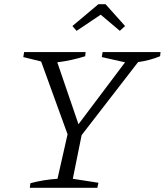

<svg xmlns="http://www.w3.org/2000/svg" viewBox="-20 -895 785 915"><path d="M122 0 125 -22Q190 -39 254 -43L302 -255L176 -602L91 -623L95 -647H388L386 -627Q323 -607 253 -598L354 -303L576 -598L465 -623L469 -647H745L743 -627Q694 -607 638 -599L369 -251L327 -43L449 -24L444 0ZM483 -875 576 -771 551 -748 460 -825 345 -748 325 -771 449 -875Z"/></svg>

Font: Piazzolla Light
Style: Italic
Weight: 300
Italic angle: -11.3°
Designer: Juan Pablo del Peral
Foundry: Huerta Tipografica
Version: Version 1.330